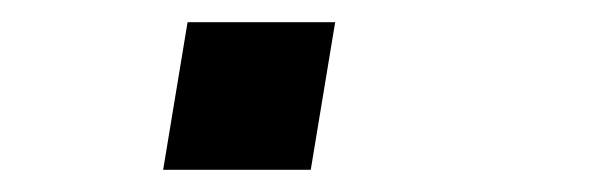

<svg xmlns="http://www.w3.org/2000/svg" viewBox="-20 -153 540 173"><path d="M127 0 149 -133H282L260 0Z"/></svg>

Font: Iosevka SS04
Style: Italic
Weight: 400
Italic angle: -9°
Monospace: yes
Designer: Belleve Invis
Foundry: Belleve Invis
Version: Version 19.0.0; ttfautohint (v1.8.4)